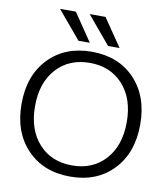

<svg xmlns="http://www.w3.org/2000/svg" viewBox="-101 -1042 995 1136"><g transform="rotate(10 396.5 -473.5)"><path d="M307 -790 167 -957H262L375 -790ZM485 -790 345 -957H440L554 -790ZM138 -92.5Q40 -195 40 -365Q40 -535 138 -637.5Q236 -740 397 -740Q558 -740 655.5 -637.5Q753 -535 753 -365Q753 -195 655.5 -92.5Q558 10 397 10Q236 10 138 -92.5ZM397 -57Q521 -57 596.5 -140.5Q672 -224 672 -365Q672 -506 596.5 -589.5Q521 -673 397 -673Q272 -673 196.5 -589.5Q121 -506 121 -365Q121 -224 196.5 -140.5Q272 -57 397 -57Z"/></g></svg>

Font: Mplus 1p
Style: Regular
Weight: 400
Version: Version 1.061